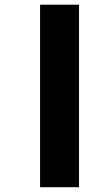

<svg xmlns="http://www.w3.org/2000/svg" viewBox="-20 -719 401 810"><path d="M313.4 70.8H149.1V-699.2H313.4Z"/></svg>

Font: Khula ExtraBold
Style: Regular
Weight: 800
Designer: Erin McLaughlin, Steve Matteson
Version: Version 1.002;PS 1.0;hotconv 1.0.72;makeotf.lib2.5.5900; ttf